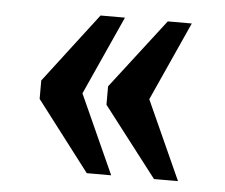

<svg xmlns="http://www.w3.org/2000/svg" viewBox="-38 -509 561 478"><g transform="rotate(5 242.5 -270.0)"><path d="M363 -73H423L334 -270L423 -467H363L229 -293V-247ZM195 -73H256L167 -270L256 -467H195L62 -293V-247Z"/></g></svg>

Font: Noto Serif Armenian Condensed
Style: Bold
Weight: 700
Width: 3
Designer: Monotype Design Team
Foundry: Monotype Imaging Inc.
Version: Version 2.008